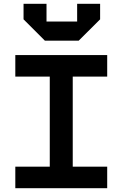

<svg xmlns="http://www.w3.org/2000/svg" viewBox="-20 -983 640 1003"><path d="M60 -695.5V-583H240V-112.5H60V0H540V-112.5H360V-583H540V-695.5ZM103 -882V-963H223V-870.5H383V-963H503V-882L391 -770.5H214.5Z"/></svg>

Font: Kode Mono
Style: Regular
Weight: 400
Monospace: yes
Designer: Isa Ozler
Foundry: Kadena LLC
Version: Version 1.000;gftools[0.9.28]